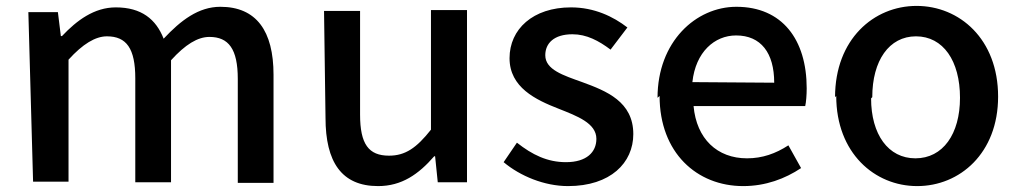

<svg xmlns="http://www.w3.org/2000/svg" viewBox="-20 -585 3451 650"><path d="M92 30H212V-383C260 -436 303 -462 342 -462C408 -462 438 -421 438 -320V32H559V-381C607 -434 649 -460 689 -460C754 -460 785 -419 785 -318V34H906V-332C906 -480 848 -562 726 -562C652 -562 592 -516 534 -454C508 -520 459 -560 372 -560C299 -560 240 -516 190 -463H186L176 -544H76Z M1082 -186C1082 -37 1136 45 1260 45C1340 45 1397 5 1450 -56H1453L1462 32H1561V-551H1439V-146C1390 -84 1352 -58 1297 -58C1228 -58 1199 -97 1199 -197V-548H1077Z M1685 -36C1741 11 1823 45 1903 45C2047 45 2124 -34 2124 -131C2124 -241 2033 -277 1951 -307C1887 -330 1826 -349 1826 -398C1826 -438 1855 -469 1918 -469C1966 -469 2007 -447 2047 -417L2104 -492C2056 -529 1992 -560 1913 -560C1784 -560 1705 -486 1705 -388C1705 -289 1794 -247 1871 -217C1934 -192 1999 -168 1999 -115C1999 -70 1966 -36 1896 -36C1833 -36 1782 -61 1730 -102Z M2213 -260C2213 -68 2339 45 2496 45C2572 45 2638 20 2692 -16L2649 -93C2606 -65 2561 -49 2509 -49C2408 -49 2338 -115 2328 -226H2706C2709 -239 2711 -263 2711 -286C2711 -451 2628 -562 2473 -562C2336 -562 2206 -444 2206 -254ZM2324 -307C2335 -409 2399 -465 2472 -465C2556 -465 2601 -406 2601 -305Z M2811 -260C2811 -67 2941 45 3085 45C3229 45 3359 -66 3359 -258C3359 -453 3228 -565 3083 -565C2938 -565 2807 -452 2807 -256ZM2933 -256C2933 -380 2990 -462 3081 -462C3173 -462 3230 -379 3230 -254C3230 -131 3172 -49 3079 -49C2987 -49 2929 -130 2929 -252Z"/></svg>

Font: GenEiGothic-pro-SemiBold
Style: Regular
Weight: 500
Designer: Ryoko NISHIZUKA (kana & ideographs); Paul D. Hunt (Latin, Greek & Cyrillic); Wenlong ZHANG (bopomofo); Sandoll Communica
Foundry: Adobe Systems Incorporated; o_tamon
Version: Version 1.000.140830